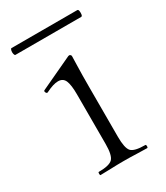

<svg xmlns="http://www.w3.org/2000/svg" viewBox="-137 -573 548 635"><g transform="rotate(-30 137.5 -255.5)"><path d="M57 0Q55 0 55 -6Q55 -12 57 -12Q98 -12 110.5 -25Q123 -38 123 -81V-270Q123 -306 116 -322.5Q109 -339 90 -339Q81 -339 69.5 -335.5Q58 -332 42 -324Q38 -323 35.5 -328.5Q33 -334 37 -336L161 -394Q164 -395 165 -395Q167 -395 169.5 -393Q172 -391 172 -388Q172 -381 171 -349.5Q170 -318 170 -271V-81Q170 -38 181.5 -25Q193 -12 235 -12Q238 -12 238 -6Q238 0 235 0Q218 0 195 -1Q172 -2 146 -2Q121 -2 98 -1Q75 0 57 0ZM12 -485Q9 -485 7.5 -491.5Q6 -498 7.5 -504.5Q9 -511 12 -511H263Q267 -511 268 -504.5Q269 -498 268 -491.5Q267 -485 263 -485Z"/></g></svg>

Font: Cormorant Light Light
Style: Regular
Weight: 300
Version: Version 4.000